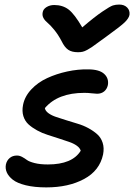

<svg xmlns="http://www.w3.org/2000/svg" viewBox="-20 -812 588 842"><path d="M502.9 -792Q524.9 -792 537.6 -779.1Q550.3 -766.1 547.9 -747.1Q545.4 -732.4 527.6 -714.8Q509.8 -697.3 446.8 -651.9Q431.6 -641.1 411.1 -626Q390.6 -610.8 382.8 -605.5Q375 -600.1 363 -593.5Q351.1 -586.9 342.3 -585Q333.5 -583 321.8 -583Q294.9 -583 279.1 -593.8Q263.2 -604.5 250 -631.8Q235.4 -659.7 217.8 -681.2Q200.2 -702.6 188.7 -711.9Q177.2 -721.2 170.9 -732.4Q164.6 -743.7 167 -756.8Q168.9 -771.5 183.8 -780.8Q198.7 -790 217.8 -790Q254.9 -790 280.8 -770.3Q306.6 -750.5 340.8 -691.9Q395 -738.3 429 -761.2Q462.9 -784.2 475.1 -788.1Q487.3 -792 502.9 -792ZM183.1 9.8Q130.9 9.8 93 0.5Q55.2 -8.8 36.1 -23.9Q17.1 -39.1 9.8 -55.9Q2.4 -72.8 5.9 -90.8Q9.8 -108.4 22.5 -119.1Q35.2 -129.9 54.2 -129.9Q65.9 -129.9 77.1 -123.8Q88.4 -117.7 98.1 -110.4Q107.9 -103 131.8 -96.9Q155.8 -90.8 189.9 -90.8Q296.9 -90.8 334 -150.9Q330.6 -163.1 316.7 -173.1Q302.7 -183.1 282.5 -189.9Q262.2 -196.8 237.8 -204.8Q213.4 -212.9 189.2 -220.5Q165 -228 142.8 -240.2Q120.6 -252.4 105 -266.6Q89.4 -280.8 82.5 -302.7Q75.7 -324.7 81.1 -352.1Q88.4 -389.2 117.2 -419.9Q146 -450.7 186.8 -469.5Q227.5 -488.3 274.7 -498.5Q321.8 -508.8 368.2 -507.8Q416 -507.3 437 -487.8Q458 -468.3 453.1 -439Q449.2 -421.4 436.8 -411.1Q424.3 -400.9 405.8 -400.9Q398.4 -400.9 382.3 -402.8Q366.2 -404.8 350.1 -404.8Q233.4 -404.8 176.8 -337.9Q178.7 -325.7 192.4 -315.7Q206.1 -305.7 226.1 -299.1Q246.1 -292.5 270.8 -284.7Q295.4 -276.9 320.3 -269.5Q345.2 -262.2 367.7 -250Q390.1 -237.8 406.5 -223.1Q422.9 -208.5 430.2 -185.8Q437.5 -163.1 432.1 -134.8Q417 -63.5 348.6 -26.9Q280.3 9.8 183.1 9.8Z"/></svg>

Font: Shantell Sans Normal
Style: Italic
Weight: 500
Italic angle: -11.31°
Designer: Stephen Nixon, Anya Danilova, Shantell Martin
Foundry: Arrow Type
Version: Version 1.006;[559af2be0]